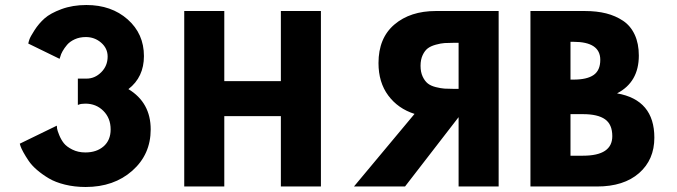

<svg xmlns="http://www.w3.org/2000/svg" viewBox="-20 -747 2704 767"><path d="M218 -512 93 -573Q94 -579 97.5 -589.5Q101 -600 118 -626.5Q135 -653 158 -673.5Q181 -694 225.5 -710.5Q270 -727 325 -727Q425 -727 490 -669.5Q555 -612 555 -523Q555 -439 493 -391Q582 -337 582 -230Q582 -130 508.5 -65Q435 0 322 0Q278 0 239.5 -9.5Q201 -19 175 -34.5Q149 -50 128 -68Q107 -86 94.5 -104.5Q82 -123 73.5 -138.5Q65 -154 62 -163L59 -173L207 -245Q207 -241 208 -233.5Q209 -226 216.5 -207.5Q224 -189 235 -175Q246 -161 269 -149.5Q292 -138 321 -138Q366 -138 394 -162.5Q422 -187 422 -230Q422 -275 393 -304Q364 -333 321 -333Q314 -333 306 -332Q298 -331 295 -329L291 -328V-433H326Q359 -433 384.5 -458.5Q410 -484 410 -521Q410 -554 384 -576.5Q358 -599 323 -599Q298 -599 278.5 -590Q259 -581 248 -568Q237 -555 230 -542.5Q223 -530 221 -521Z M876 -283V-2H716V-703H876V-423H1102V-703H1262V-2H1102V-283Z M1972 -703H1721Q1619 -703 1555.5 -649Q1492 -595 1492 -495Q1492 -418 1531 -365.5Q1570 -313 1636 -292L1394 -2H1598L1812 -279V-2H1972ZM1812 -392H1793Q1771 -392 1756 -393Q1741 -394 1721 -399Q1701 -404 1689 -413.5Q1677 -423 1668.5 -441Q1660 -459 1660 -484Q1660 -509 1668.5 -527Q1677 -545 1689 -554Q1701 -563 1721 -568.5Q1741 -574 1756 -575Q1771 -576 1793 -576H1812Z M2099 -703H2316Q2364 -703 2401.5 -693.5Q2439 -684 2469 -664Q2499 -644 2515.5 -608.5Q2532 -573 2532 -525Q2532 -419 2445 -374Q2594 -348 2594 -197Q2594 -109 2533 -55.5Q2472 -2 2365 -2H2099ZM2259 -429H2271Q2325 -429 2351.5 -447.5Q2378 -466 2378 -508Q2378 -580 2271 -580H2259ZM2259 -125H2309Q2426 -125 2426 -203Q2426 -250 2397 -270.5Q2368 -291 2309 -291H2259Z"/></svg>

Font: Hussar
Style: BoldWeb
Weight: 700
Foundry: Cannot Into Space Fonts
Version: Version 2.00